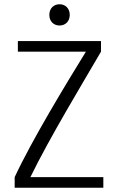

<svg xmlns="http://www.w3.org/2000/svg" viewBox="-20 -883 553 903"><path d="M466 0V-50H123C212 -233 370 -494 455 -640V-690H64V-640H384C291 -489 131 -226 49 -50V0ZM212 -813C212 -782 233 -763 260 -763C287 -763 308 -782 308 -813C308 -844 287 -863 260 -863C233 -863 212 -844 212 -813Z"/></svg>

Font: Repo Light
Style: Regular
Weight: 300
Designer: Stefan Peev
Foundry: Context Ltd
Version: Version 001.502